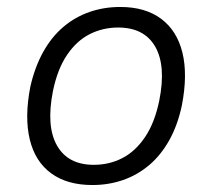

<svg xmlns="http://www.w3.org/2000/svg" viewBox="-20 -523 609 551"><path d="M245 8Q173 8 127 -25.5Q81 -59 65.5 -122.5Q50 -186 67 -274Q80 -331 104 -374Q128 -417 161.5 -445.5Q195 -474 236.5 -488.5Q278 -503 325 -503Q397 -503 442.5 -469Q488 -435 503.5 -372Q519 -309 502 -221Q490 -164 466 -121Q442 -78 408.5 -49.5Q375 -21 333.5 -6.5Q292 8 245 8ZM249 -50Q294 -50 331.5 -69.5Q369 -89 396.5 -130Q424 -171 437 -234Q457 -334 425.5 -389Q394 -444 319 -444Q275 -444 237.5 -425Q200 -406 172.5 -365.5Q145 -325 132 -262Q112 -161 143.5 -105.5Q175 -50 249 -50Z"/></svg>

Font: Nunito Sans 7pt SemiCondensed Light
Style: Italic
Weight: 300
Width: 4
Italic angle: -9°
Designer: Vernon Adams
Foundry: Vernon Adams
Version: Version 3.101;gftools[0.9.27]